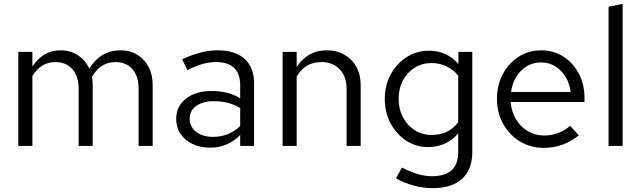

<svg xmlns="http://www.w3.org/2000/svg" viewBox="-20 -757 3325 996"><path d="M75 0V-488H148V-412Q204 -496 293 -496Q345 -496 384 -470.5Q423 -445 443 -401Q472 -448 512.5 -472Q553 -496 606 -496Q655 -496 692.5 -473Q730 -450 751 -409.5Q772 -369 772 -315V0H699V-297Q699 -361 667 -398Q635 -435 579 -435Q501 -435 457 -358Q459 -348 460 -337Q461 -326 461 -315V0H388V-297Q388 -361 355.5 -398Q323 -435 267 -435Q192 -435 148 -363V0Z M1071 9Q1019 9 979 -10Q939 -29 916.5 -62.5Q894 -96 894 -140Q894 -205 944.5 -245Q995 -285 1077 -285Q1119 -285 1156.5 -276Q1194 -267 1226 -247V-314Q1226 -435 1100 -435Q1066 -435 1030.5 -425Q995 -415 952 -393L925 -449Q1023 -496 1109 -496Q1200 -496 1249 -451.5Q1298 -407 1298 -324V0H1226V-57Q1194 -24 1155 -7.5Q1116 9 1071 9ZM964 -142Q964 -99 997.5 -73Q1031 -47 1086 -47Q1167 -47 1226 -103V-197Q1195 -215 1162 -223.5Q1129 -232 1088 -232Q1032 -232 998 -207.5Q964 -183 964 -142Z M1446 0V-488H1519V-409Q1575 -496 1674 -496Q1727 -496 1766.5 -473.5Q1806 -451 1828.5 -410.5Q1851 -370 1851 -316V0H1778V-295Q1778 -360 1742.5 -397.5Q1707 -435 1647 -435Q1563 -435 1519 -360V0Z M2224 219Q2175 219 2125.5 205.5Q2076 192 2034 168L2065 112Q2110 135 2147 146Q2184 157 2221 157Q2357 157 2357 32V-66Q2329 -31 2289 -12.5Q2249 6 2201 6Q2138 6 2087 -27.5Q2036 -61 2006 -117.5Q1976 -174 1976 -244Q1976 -314 2006.5 -370.5Q2037 -427 2089 -460.5Q2141 -494 2205 -494Q2298 -494 2358 -425V-488H2430V31Q2430 122 2377 170.5Q2324 219 2224 219ZM2219 -57Q2308 -57 2357 -123V-364Q2333 -395 2296.5 -412.5Q2260 -430 2219 -430Q2170 -430 2131.5 -406Q2093 -382 2070.5 -340Q2048 -298 2048 -244Q2048 -191 2070.5 -148.5Q2093 -106 2131.5 -81.5Q2170 -57 2219 -57Z M2800 10Q2732 10 2677 -23.5Q2622 -57 2590 -114.5Q2558 -172 2558 -244Q2558 -316 2588.5 -373Q2619 -430 2671 -463Q2723 -496 2788 -496Q2852 -496 2902.5 -463.5Q2953 -431 2982.5 -375.5Q3012 -320 3012 -250V-228H2629Q2633 -178 2656.5 -138.5Q2680 -99 2718.5 -76.5Q2757 -54 2803 -54Q2841 -54 2876.5 -67.5Q2912 -81 2937 -104L2983 -55Q2941 -22 2896 -6Q2851 10 2800 10ZM2631 -280H2940Q2932 -346 2889.5 -389.5Q2847 -433 2787 -433Q2726 -433 2683.5 -390.5Q2641 -348 2631 -280Z M3137 0V-722L3210 -737V0Z"/></svg>

Font: Red Hat Text VF
Style: Regular
Weight: 400
Designer: Pentagram, MCKL
Foundry: Pentagram, MCKL
Version: Version 1.023